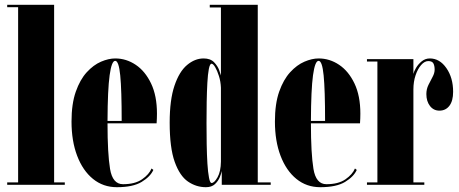

<svg xmlns="http://www.w3.org/2000/svg" viewBox="-20 -770 1913 800"><path d="M10 0V-10H55.5V-740H10V-750H205.5V-10H250V0Z M467 10Q410 10 367.5 -24.5Q325 -59 301.5 -120.8Q278 -182.5 278 -263.5Q278 -337.5 295.8 -388Q313.5 -438.5 341.5 -469Q369.5 -499.5 401 -513Q432.5 -526.5 460 -526.5Q506 -526.5 545.5 -500Q585 -473.5 609.5 -422.2Q634 -371 634 -296.5Q634 -277 632.5 -256H428Q428 -130.5 438.5 -66.5Q449 -2.5 492.5 -2.5Q542.5 -2.5 572 -23Q601.5 -43.5 611.5 -68L619 -62Q606.5 -34 570.2 -12Q534 10 467 10ZM460 -516.5Q445 -516.5 436.8 -456.5Q428.5 -396.5 428 -266H487Q487 -395 481 -455.8Q475 -516.5 460 -516.5Z M838 10Q797.5 10 763.2 -13.5Q729 -37 708 -95.5Q687 -154 687 -259Q687 -354 707 -413Q727 -472 759.5 -499.2Q792 -526.5 828.5 -526.5Q856.5 -526.5 871.8 -510.8Q887 -495 893.2 -477.8Q899.5 -460.5 900.5 -455.5V-739H854V-750H1054V-10H1108V0H904V-57.5Q902.5 -48.5 896 -32.2Q889.5 -16 875.8 -3Q862 10 838 10ZM861.5 -7.5Q873 -7.5 886.5 -31.5Q900 -55.5 900.5 -96.5V-404.5Q899.5 -430.5 892.2 -453.2Q885 -476 876.5 -490.2Q868 -504.5 861.5 -504.5Q854.5 -504.5 850.2 -482.8Q846 -461 844 -425Q842 -389 841.2 -345.2Q840.5 -301.5 840.5 -257.5Q840.5 -213.5 841.2 -169.2Q842 -125 844.2 -88.5Q846.5 -52 850.8 -29.8Q855 -7.5 861.5 -7.5Z M1314.5 10Q1257.5 10 1215 -24.5Q1172.5 -59 1149 -120.8Q1125.5 -182.5 1125.5 -263.5Q1125.5 -337.5 1143.2 -388Q1161 -438.5 1189 -469Q1217 -499.5 1248.5 -513Q1280 -526.5 1307.5 -526.5Q1353.5 -526.5 1393 -500Q1432.5 -473.5 1457 -422.2Q1481.5 -371 1481.5 -296.5Q1481.5 -277 1480 -256H1275.5Q1275.5 -130.5 1286 -66.5Q1296.5 -2.5 1340 -2.5Q1390 -2.5 1419.5 -23Q1449 -43.5 1459 -68L1466.5 -62Q1454 -34 1417.8 -12Q1381.5 10 1314.5 10ZM1307.5 -516.5Q1292.5 -516.5 1284.2 -456.5Q1276 -396.5 1275.5 -266H1334.5Q1334.5 -395 1328.5 -455.8Q1322.5 -516.5 1307.5 -516.5Z M1509 0V-10H1552.5V-513.5H1509V-523.5H1702.5V-462Q1704.5 -472 1713.5 -487.2Q1722.5 -502.5 1737.2 -514.5Q1752 -526.5 1771 -526.5Q1812 -526.5 1840 -486.2Q1868 -446 1868 -387.5Q1868 -349.5 1852.5 -329.2Q1837 -309 1811 -309Q1786.5 -309 1771.5 -328.5Q1756.5 -348 1756.5 -378Q1756.5 -398.5 1765.2 -416.2Q1774 -434 1782.5 -449.8Q1791 -465.5 1791 -480Q1791 -496 1785.8 -505.8Q1780.5 -515.5 1764.5 -515.5Q1749 -515.5 1734.8 -499.2Q1720.5 -483 1711.5 -456.2Q1702.5 -429.5 1702.5 -397.5V-10H1748V0Z"/></svg>

Font: Imbue 100pt Black
Style: Regular
Weight: 900
Designer: Tyler Finck
Foundry: Etcetera Type Company
Version: Version 1.102; ttfautohint (v1.8.3)